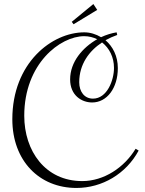

<svg xmlns="http://www.w3.org/2000/svg" viewBox="-20 -861 716 950"><path d="M557 -701C532 -697 506 -689 480 -677C455 -692 426 -701 397 -701C237 -701 41 -550 41 -271C41 -65 175 69 358 69C486 69 604 -1 666 -116L651 -125C595 -32 494 35 387 35C204 35 100 -114 100 -288C100 -546 278 -682 397 -682C420 -682 442 -676 461 -667C389 -626 327 -555 327 -468C327 -390 383 -354 436 -354C509 -354 563 -425 563 -524C563 -584 538 -631 502 -662C520 -672 540 -681 560 -688ZM544 -525C544 -464 510 -373 440 -373C398 -373 372 -407 372 -454C372 -543 421 -609 485 -651C521 -623 544 -578 544 -525ZM442 -841 335 -753 344 -741 461 -812Z"/></svg>

Font: Clicker Script
Style: Regular
Weight: 400
Designer: Astigmatic (AOETI)
Foundry: Astigmatic (AOETI)
Version: Version 1.000